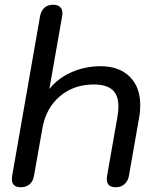

<svg xmlns="http://www.w3.org/2000/svg" viewBox="-20 -779 661 809"><path d="M30 -24Q30 -32 31 -37L149 -712Q154 -735 168 -747Q182 -759 204 -759Q222 -759 232.5 -750Q243 -741 243 -724Q243 -716 242 -712L188 -404Q226 -451 283 -475.5Q340 -500 403 -500Q482 -500 526.5 -456Q571 -412 571 -336Q571 -311 567 -288L523 -37Q519 -16 504.5 -3Q490 10 468 10Q430 10 430 -24Q430 -32 431 -37L475 -288Q479 -309 479 -331Q479 -378 453.5 -400.5Q428 -423 375 -423Q291 -423 232.5 -373.5Q174 -324 159 -240L123 -37Q119 -14 104 -2Q89 10 68 10Q30 10 30 -24Z"/></svg>

Font: Kodchasan Medium
Style: Italic
Weight: 500
Italic angle: -10°
Version: Version 1.000; ttfautohint (v1.6)